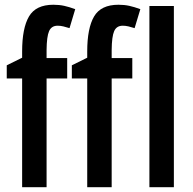

<svg xmlns="http://www.w3.org/2000/svg" viewBox="-20 -785 809 805"><path d="M261.7 -456.1H175.3V0H72.8V-456.1H8.3V-511.2L72.8 -543V-569.3Q72.8 -667 101.6 -716.1Q130.4 -765.1 203.6 -765.1Q228.5 -765.1 249.3 -760.5Q270 -755.9 295.4 -746.6L271.5 -667Q257.8 -671.4 245.6 -674.3Q233.4 -677.2 221.7 -677.2Q195.8 -677.2 185.8 -654.5Q175.8 -631.8 175.3 -575.2V-541.5H261.7ZM534.7 -456.1H448.2V0H345.7V-456.1H281.2V-511.2L345.7 -543V-569.3Q345.7 -667 374.5 -716.1Q403.3 -765.1 476.6 -765.1Q501.5 -765.1 522.2 -760.5Q543 -755.9 568.4 -746.6L544.4 -667Q530.8 -671.4 518.6 -674.3Q506.3 -677.2 494.6 -677.2Q468.8 -677.2 458.7 -654.5Q448.7 -631.8 448.2 -575.2V-541.5H534.7ZM709 0H606.4V-759.8H709Z"/></svg>

Font: Open Sans Condensed SemiBold
Style: Regular
Weight: 600
Width: 3
Designer: Monotype Design Team
Foundry: Monotype Imaging Inc.
Version: Version 3.000; ttfautohint (v1.8.4)